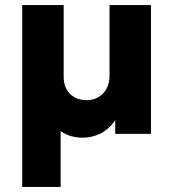

<svg xmlns="http://www.w3.org/2000/svg" viewBox="-20 -530 686 760"><path d="M68 210V-510H232V-227Q232 -184 257 -158.8Q282 -133.5 323 -133.5Q349.5 -133.5 370 -145.8Q390.5 -158 402 -179.5Q413.5 -201 413.5 -229.5V-510H577.5V0H436V-54Q411 -18 377.8 -1.5Q344.5 15 307 15Q283.5 15 261.2 8.8Q239 2.5 220 -11V210Z"/></svg>

Font: Geologica Cursive
Style: Bold
Weight: 700
Designer: Sindre Bremnes, Frode Helland
Foundry: Monokrom Skriftforlag AS
Version: Version 1.010;gftools[0.9.28]